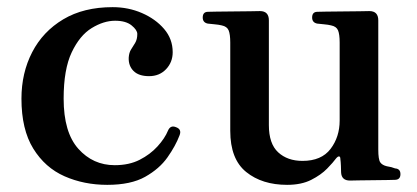

<svg xmlns="http://www.w3.org/2000/svg" viewBox="-20 -505 1165 537"><path d="M280 12Q215 12 160.5 -12Q106 -36 73 -89.5Q40 -143 40 -229Q40 -301 70 -359Q100 -417 157 -451Q214 -485 295 -485Q339 -485 377 -468.5Q415 -452 439 -424Q463 -396 463 -359Q463 -331 444.5 -311.5Q426 -292 397 -292Q368 -292 353.5 -306.5Q339 -321 340 -344Q341 -358 346.5 -366.5Q352 -375 358 -385Q364 -395 364 -410Q364 -421 348 -434Q332 -447 302 -447Q270 -447 236.5 -426.5Q203 -406 180.5 -358.5Q158 -311 158 -229Q158 -135 199 -89Q240 -43 301 -43Q341 -43 370.5 -58Q400 -73 420.5 -95.5Q441 -118 450 -140Q457 -156 473 -149Q489 -143 482 -126Q471 -97 448.5 -65Q426 -33 386 -10.5Q346 12 280 12Z M783 12Q713 12 668.5 -24Q624 -60 624 -139V-386Q624 -409 619.5 -420Q615 -431 600 -434Q592 -436 580.5 -437Q569 -438 561 -439Q547 -442 547 -456Q547 -472 562 -472Q565 -472 585.5 -472.5Q606 -473 632 -473Q658 -473 679.5 -473.5Q701 -474 707 -474Q732 -474 732 -448V-155Q732 -103 758 -79Q784 -55 826 -55Q879 -55 904.5 -88.5Q930 -122 930 -168V-386Q930 -409 925.5 -420Q921 -431 906 -434Q898 -436 886.5 -437Q875 -438 867 -439Q853 -442 853 -456Q853 -472 868 -472Q871 -472 891.5 -472.5Q912 -473 938 -473Q964 -473 985.5 -473.5Q1007 -474 1013 -474Q1038 -474 1038 -448V-87Q1038 -59 1043.5 -51Q1049 -43 1062 -40Q1069 -39 1074.5 -37.5Q1080 -36 1085 -34Q1100 -33 1100 -18Q1100 -2 1084 -2Q1081 -2 1064 -1.5Q1047 -1 1024.5 -1Q1002 -1 983.5 -0.5Q965 0 959 0Q935 0 934 -23Q934 -29 933.5 -41Q933 -53 932 -60Q932 -67 928.5 -67.5Q925 -68 920 -62Q912 -51 895 -33.5Q878 -16 850.5 -2Q823 12 783 12Z"/></svg>

Font: Zen Old Mincho Black
Style: Regular
Weight: 900
Designer: Yoshimichi Ohira
Foundry: Positype
Version: Version 1.001